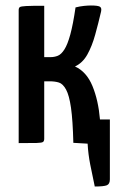

<svg xmlns="http://www.w3.org/2000/svg" viewBox="-20 -521 420 699"><path d="M325 158Q316 116 308.5 78Q301 40 299 2L247 -1Q245 -83 238.5 -128.5Q232 -174 220.5 -195Q209 -216 194.5 -220.5Q180 -225 161 -225H141V-16Q141 -8 137 -4.5Q133 -1 113.5 -0.5Q94 0 48 0V-484Q48 -492 52 -495Q56 -498 75 -499Q94 -500 141 -500V-313H164Q178 -313 190.5 -318Q203 -323 214.5 -341Q226 -359 236 -395.5Q246 -432 255 -494Q271 -498 285.5 -499.5Q300 -501 311 -501Q335 -501 343 -497Q351 -493 348 -479Q338 -436 326.5 -394.5Q315 -353 298 -322.5Q281 -292 253 -279Q295 -260 316.5 -208Q338 -156 344 -86H380V132Q380 149 369 153.5Q358 158 325 158Z"/></svg>

Font: Yanone Kaffeesatz Medium
Style: Regular
Weight: 500
Designer: Yanone (Cyrillic: Daniel Pouzeot, Huerta Tipografica, and Cyreal)
Foundry: Yanone
Version: Version 2.003